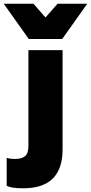

<svg xmlns="http://www.w3.org/2000/svg" viewBox="-105 -800 490 1034"><path d="M20 214Q-47 214 -69 200V50Q-53 56 -23 56Q12 56 30 41Q48 26 48 -15V-530H232V5Q232 214 20 214ZM230 -590H50L-85 -780H75L140 -706L205 -780H365Z"/></svg>

Font: Tanohe Sans ExtraBold
Style: Regular
Weight: 800
Designer: Village Type and Design LLC & Cristiano Sobral
Foundry: Cooper Hewitt Smithsonian Design Museum
Version: Version 1.00;September 29, 2021;FontCreator 13.0.0.2655 64-b